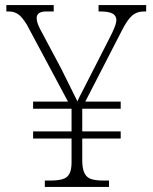

<svg xmlns="http://www.w3.org/2000/svg" viewBox="-20 -734 599 754"><path d="M156 0V-25H179Q206 -25 224.5 -30Q243 -35 252 -50.5Q261 -66 261 -96V-190H110V-218H261V-307H110V-335H247L85 -638Q67 -667 51.5 -678Q36 -689 14 -689H5V-714H191V-689H162Q124 -689 124 -663Q124 -653 128 -641.5Q132 -630 139 -617L220 -465Q236 -433 252.5 -399.5Q269 -366 284 -336Q290 -350 305.5 -379.5Q321 -409 337 -441L412 -588Q423 -609 430 -627Q437 -645 437 -657Q436 -673 421.5 -681Q407 -689 371 -689H367V-714H554V-689H546Q517 -689 498 -672Q479 -655 458 -613L315 -335H454V-307H303V-218H454V-190H303V-105Q303 -71 312 -53.5Q321 -36 339 -30.5Q357 -25 386 -25H408V0Z"/></svg>

Font: Noto Serif Hentaigana ExtraLight
Style: Regular
Weight: 200
Designer: Kazuhiro Yamada
Foundry: nipponia
Version: Version 1.000